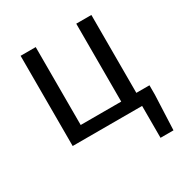

<svg xmlns="http://www.w3.org/2000/svg" viewBox="-170 -676 958 1001"><g transform="rotate(-30 309.5 -175.5)"><path d="M597 -74V-17L588 192H510V0H92V-543H183V-74H427V-543H518V-74Z"/></g></svg>

Font: 思源黑体R
Style: Regular
Weight: 400
Designer: Ryoko NISHIZUKA  (kana & ideographs); Paul D. Hunt (Latin, Greek & Cyrillic); Wenlong ZHANG  (bopomofo); Sandoll Communi
Foundry: Adobe Systems Incorporated
Version: Version 1.00 June 24, 2014, initial release